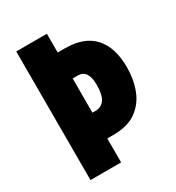

<svg xmlns="http://www.w3.org/2000/svg" viewBox="-172 -818 845 923"><g transform="rotate(-30 250.0 -357.0)"><path d="M482 -383Q482 -315 460 -258Q438 -201 390 -167Q342 -133 264 -133H229V0H59V-714H229V-610H269Q376 -610 429 -551Q482 -492 482 -383ZM247 -276Q278 -276 296 -300.5Q314 -325 314 -382Q314 -466 257 -466H229V-276Z"/></g></svg>

Font: Noto Sans Khmer UI ExtraCondensed Black
Style: Regular
Weight: 900
Width: 2
Designer: Danh Hong and the Monotype Design Team
Foundry: Monotype Imaging Inc.
Version: Version 2.002; ttfautohint (v1.8.4.7-5d5b)